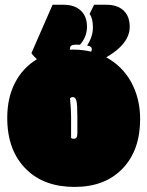

<svg xmlns="http://www.w3.org/2000/svg" viewBox="-20 -754 606 790"><path d="M272.5 -272V-186.5Q275.9 -183.1 283.7 -183.1Q291.5 -183.1 294.9 -188.5Q298.3 -193.8 298.3 -207V-276.9Q298.3 -323.7 294.4 -339.1Q290.5 -354.5 279.8 -354.5Q272.9 -354.5 268.1 -349.6Q272.5 -301.3 272.5 -272ZM417 -518.1Q482.4 -482.9 519 -417.5Q556.6 -349.1 556.6 -264.6Q556.6 -135.3 484.1 -60.1Q411.6 15.1 287.1 15.1Q162.6 15.1 89.8 -55.7Q9.8 -132.8 9.8 -269Q9.8 -351.1 41.5 -412.8Q73.2 -474.6 131.8 -510.3Q116.2 -524.4 109.4 -535.6L196.3 -734.4H241.7Q287.1 -734.4 312.5 -710.4Q337.9 -686.5 337.9 -644.5Q337.9 -602.5 309.1 -569.8Q306.6 -570.3 300.3 -570.3H293Q278.8 -570.3 273.2 -566.2Q267.6 -562 267.6 -552.2V-549.3Q272.9 -549.3 275.9 -549.8H283.7Q319.3 -549.8 355 -541.5Q357.9 -546.9 357.9 -552.2Q357.9 -557.6 353.5 -561Q349.1 -564.5 338.4 -566.9Q362.3 -603.5 362.3 -640.9Q362.3 -678.2 348.6 -696.8L367.2 -734.4H417.5Q463.4 -734.4 488.5 -710.7Q513.7 -687 513.7 -643.6Q513.7 -573.7 417 -518.1Z"/></svg>

Font: Modak
Style: Regular
Weight: 400
Version: Version 1.036;PS Version 1.000;hotconv 1.0.79;makeotf.lib2.5